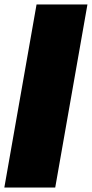

<svg xmlns="http://www.w3.org/2000/svg" viewBox="-46 -731 414 864"><path d="M-26.5 113 118.5 -711H347.5L202.5 113Z"/></svg>

Font: Anybody UltraExpanded Black
Style: Italic
Weight: 900
Width: 9
Italic angle: -10°
Designer: Tyler Finck
Foundry: Etcetera Type Company
Version: Version 1.010; ttfautohint (v1.8.3) -l 8 -r 50 -G 200 -x 14 